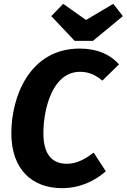

<svg xmlns="http://www.w3.org/2000/svg" viewBox="-20 -963 660 1000"><path d="M570 -943 428 -859 309 -943 247 -879 369 -750H464L620 -879ZM395 -710C134 -710 39 -459 39 -269C39 -83 145 17 303 17C402 17 479 -25 531 -71L468 -168C426 -137 383 -110 328 -110C253 -110 206 -157 206 -269C206 -391 251 -589 397 -589C444 -589 478 -572 513 -543L600 -628C552 -681 485 -710 395 -710Z"/></svg>

Font: Fira Sans
Style: Bold Italic
Weight: 700
Italic angle: -8°
Designer: bBox Type GmbH & Carrois Corporate GbR & Edenspiekermann AG
Foundry: bBox Type GmbH & Carrois Corporate GbR & Edenspiekermann AG
Version: Version 4.301;PS 004.301;hotconv 1.0.88;makeotf.lib2.5.64775